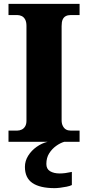

<svg xmlns="http://www.w3.org/2000/svg" viewBox="-20 -734 455 994"><path d="M24 0V-58H70Q81 -58 92 -63Q103 -68 110 -79.5Q117 -91 117 -109V-600Q117 -621 110 -633.5Q103 -646 92 -651Q81 -656 70 -656H24V-714H392V-656H345Q331 -656 320.5 -650.5Q310 -645 304.5 -633Q299 -621 299 -599V-111Q299 -94 305.5 -81.5Q312 -69 322 -63.5Q332 -58 345 -58H392V0ZM263 240Q187 240 148 213.5Q109 187 109 130Q109 99 126 72Q143 45 170 26Q197 7 227 0H313Q292 6 270.5 21.5Q249 37 234.5 60Q220 83 220 115Q220 141 239.5 152.5Q259 164 289 164Q303 164 318.5 162Q334 160 352 156V224Q342 229 325 232.5Q308 236 291 238Q274 240 263 240Z"/></svg>

Font: Noto Rashi Hebrew ExtraBold
Style: Regular
Weight: 800
Version: Version 1.006